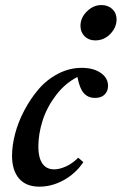

<svg xmlns="http://www.w3.org/2000/svg" viewBox="-20 -716 474 748"><path d="M351.1 -558.6Q325.7 -558.6 309.6 -574.7Q293.5 -590.8 293.5 -615.2Q293.5 -647 318.6 -671.6Q343.8 -696.3 375 -696.3Q400.9 -696.3 417.5 -680.7Q434.1 -665 434.1 -640.6Q434.1 -608.9 409.7 -583.7Q385.3 -558.6 351.1 -558.6ZM133.3 11.2Q81.5 11.2 54.2 -20.5Q26.9 -52.2 26.9 -109.4Q26.9 -148.4 38.6 -193.8Q50.3 -239.3 74.2 -284.9Q98.1 -330.6 129.9 -367.9Q161.6 -405.3 205.8 -428.5Q250 -451.7 298.3 -451.7Q343.8 -451.7 372.3 -432.1Q400.9 -412.6 400.9 -381.3Q400.9 -360.8 387.7 -347.7Q374.5 -334.5 350.6 -334.5Q322.3 -334.5 305.9 -353.8Q289.6 -373 281.7 -416Q233.9 -392.1 198.2 -345.2Q162.6 -298.3 146 -246.3Q129.4 -194.3 129.4 -144Q129.4 -102.1 145 -79.1Q160.6 -56.2 191.4 -56.2Q212.4 -56.2 238 -68.1Q263.7 -80.1 284.7 -101.6L304.7 -84.5Q275.4 -40.5 229 -14.6Q182.6 11.2 133.3 11.2Z"/></svg>

Font: Elstob 10pt SemiBold
Style: Italic
Weight: 600
Italic angle: -20°
Designer: Peter S. Baker
Version: Version 1.015